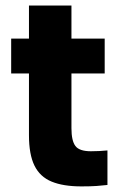

<svg xmlns="http://www.w3.org/2000/svg" viewBox="-20 -670 440 696"><path d="M275 5.7Q209.2 5.7 167.1 -11.7Q125 -29 105 -69.5Q85 -110 85 -180V-403.7H20.5V-530H85V-650H239V-530H359.5V-403.7H239V-205.2Q239 -159.8 253.3 -140.8Q267.6 -121.7 309.5 -121.7Q339.5 -121.7 369.5 -124.7V0.5Q350.5 2.7 329.7 4.2Q308.8 5.7 275 5.7Z"/></svg>

Font: Golos Text
Style: Regular
Weight: 400
Designer: A.Korolkova, Vitaly Kuzmin
Foundry: ParaType Ltd
Version: Version 2.004